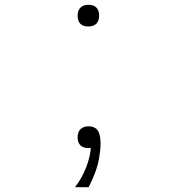

<svg xmlns="http://www.w3.org/2000/svg" viewBox="-20 -614 740 804"><path d="M350 -503Q328 -503 316.5 -514.5Q305 -526 305 -548Q305 -570 317 -582Q329 -594 350 -594Q372 -594 383.5 -582.5Q395 -571 395 -548Q395 -526 383 -514.5Q371 -503 350 -503ZM294 170Q323 132 340.5 87.5Q358 43 361 0L350 -85Q377 -85 389 -68Q401 -51 401 -14Q401 14 395.5 45.5Q390 77 378.5 108.5Q367 140 351 170ZM350 6Q328 6 316.5 -5.5Q305 -17 305 -39Q305 -61 317 -73Q329 -85 350 -85Q372 -85 383.5 -73Q395 -61 395 -39Q395 -17 383.5 -5.5Q372 6 350 6Z"/></svg>

Font: Martian Mono SemiExpanded Thin
Style: Regular
Weight: 250
Monospace: yes
Version: Version 0.930